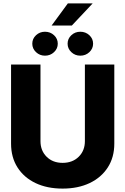

<svg xmlns="http://www.w3.org/2000/svg" viewBox="-20 -1112 747 1144"><path d="M485.8 -727.5H661.1V-256.3Q661.1 -174.8 622.3 -114.5Q583.5 -54.2 514.2 -21.2Q444.8 11.7 353 11.7Q260.7 11.7 191.7 -21.2Q122.6 -54.2 84.2 -114.5Q45.9 -174.8 45.9 -256.3V-727.5H221.2V-271Q221.2 -214.4 257.8 -178Q294.4 -141.6 353 -141.6Q412.1 -141.6 449 -178Q485.8 -214.4 485.8 -271ZM287.6 -960 384.3 -1091.8H532.2L408.2 -960ZM458.5 -780.3Q427.2 -780.3 405 -801.3Q382.8 -822.3 382.8 -851.6Q382.8 -881.3 405 -902.1Q427.2 -922.9 458.5 -922.9Q490.2 -922.9 512.5 -902.1Q534.7 -881.3 534.7 -851.6Q534.7 -822.3 512.5 -801.3Q490.2 -780.3 458.5 -780.3ZM248 -780.3Q216.8 -780.3 194.6 -801.3Q172.4 -822.3 172.4 -851.6Q172.4 -881.3 194.6 -902.1Q216.8 -922.9 248 -922.9Q279.8 -922.9 302 -902.1Q324.2 -881.3 324.2 -851.6Q324.2 -822.3 302 -801.3Q279.8 -780.3 248 -780.3Z"/></svg>

Font: Inter Display Extra Bold
Style: Regular
Weight: 800
Designer: Rasmus Andersson
Foundry: rsms
Version: Version 4.000;git-4fc901f